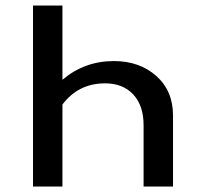

<svg xmlns="http://www.w3.org/2000/svg" viewBox="-20 -678 725 698"><path d="M394 -456Q487 -456 548 -402Q609 -348 609 -258V0H502V-223Q502 -294 464.5 -334.5Q427 -375 362 -375Q265 -375 207 -298V0H100V-658H207V-388Q287 -456 394 -456Z"/></svg>

Font: EauTest Semibold
Style: Regular
Weight: 600
Designer: Christian Thalmann (Catharsis Fonts)
Version: Version 0.001;PS 000.001;hotconv 1.0.88;makeotf.lib2.5.64775